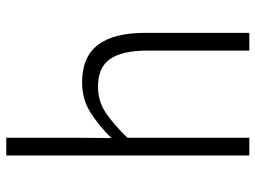

<svg xmlns="http://www.w3.org/2000/svg" viewBox="-124 -712 835 628"><g transform="rotate(-90 294.0 -397.5)"><path d="M100 0V-795H158V-568L157 -451Q197 -492 240.5 -519.5Q284 -547 339 -547Q422 -547 461.5 -495.5Q501 -444 501 -341V0H443V-333Q443 -416 415.5 -455.5Q388 -495 325 -495Q279 -495 242 -471Q205 -447 158 -399V0Z"/></g></svg>

Font: Noto Sans SC Thin Light
Style: Regular
Weight: 300
Version: Version 2.004-H2;hotconv 1.0.118;makeotfexe 2.5.65603